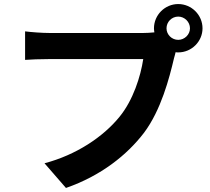

<svg xmlns="http://www.w3.org/2000/svg" viewBox="-20 -873 1040 949"><path d="M861 -676C829 -676 803 -702 803 -733C803 -765 829 -791 861 -791C892 -791 919 -765 919 -733C919 -702 892 -676 861 -676ZM223 -710C190 -710 133 -714 104 -718V-577C130 -579 177 -581 223 -581H688C675 -495 638 -378 571 -296C490 -196 356 -107 200 -66L306 56C479 -4 608 -107 692 -217C776 -329 817 -487 840 -585C843 -594 845 -604 848 -615C852 -614 857 -614 861 -614C927 -614 981 -668 981 -733C981 -799 927 -853 861 -853C795 -853 741 -799 741 -733C741 -726 742 -720 743 -713C723 -711 702 -710 689 -710Z"/></svg>

Font: Noto Sans Japanese Bold
Style: Bold
Weight: 700
Designer: Ryoko NISHIZUKA (kana & ideographs); Paul D. Hunt (Latin, Greek & Cyrillic); Wenlong ZHANG (bopomofo); Sandoll Communica
Foundry: Adobe Systems Incorporated
Version: Version 1.000;PS 1;hotconv 1.0.78;makeotf.lib2.5.61930